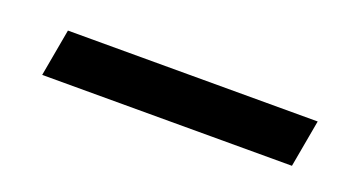

<svg xmlns="http://www.w3.org/2000/svg" viewBox="-25 -955 461 255"><g transform="rotate(20 206.0 -827.5)"><path d="M32 -794 44 -861H397L385 -794Z"/></g></svg>

Font: Tomorrow
Style: Italic
Weight: 400
Italic angle: -10°
Designer: Tony de Marco, Monica Rizzolli
Foundry: Just in Type
Version: Version 2.002